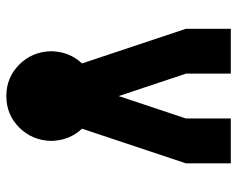

<svg xmlns="http://www.w3.org/2000/svg" viewBox="-91 -657 748 606"><g transform="rotate(90 283.0 -354.0)"><path d="M354 -708.5H495.6V-566.9L386.2 -238.8Q423.3 -199.7 424.8 -141.6Q423.3 -81.5 382.6 -40.8Q341.8 0 283.2 0Q224.6 0 183.8 -40.8Q143.1 -81.5 141.6 -141.6Q143.1 -199.7 180.2 -238.8L70.8 -566.9V-708.5H212.4V-566.9L283.2 -354.5L354 -566.9Z"/></g></svg>

Font: Blazma
Style: Regular
Weight: 400
Designer: GGBotNet
Version: 1.00